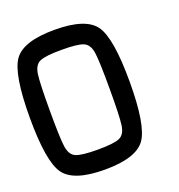

<svg xmlns="http://www.w3.org/2000/svg" viewBox="-153 -1003 1055 1130"><g transform="rotate(-20 375.0 -437.5)"><path d="M500 -437.5Q500 -609.4 492.2 -664.1Q484.4 -718.8 449.2 -734.4Q414.1 -750 312.5 -750Q210.9 -750 175.8 -734.4Q140.6 -718.8 132.8 -664.1Q125 -609.4 125 -437.5Q125 -265.6 132.8 -210.9Q140.6 -156.2 175.8 -140.6Q210.9 -125 312.5 -125Q414.1 -125 449.2 -140.6Q484.4 -156.2 492.2 -210.9Q500 -265.6 500 -437.5ZM625 -437.5Q625 -164.1 566.4 -82Q507.8 0 312.5 0Q117.2 0 58.6 -82Q0 -164.1 0 -437.5Q0 -710.9 58.6 -793Q117.2 -875 312.5 -875Q507.8 -875 566.4 -793Q625 -710.9 625 -437.5Z"/></g></svg>

Font: CraftyPE
Style: Regular
Weight: 400
Designer: Erek Butcher
Foundry: Haunted Coop
Version: Version 0.018;April 4, 2024;FontCreator 15.0.0.2962 64-bit